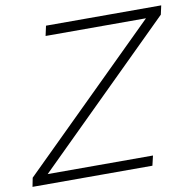

<svg xmlns="http://www.w3.org/2000/svg" viewBox="-86 -769 854 847"><g transform="rotate(-10 341.0 -345.0)"><path d="M690.4 -689.9 681.6 -649.9 67.9 -43.9H539.6L529.3 0H-7.8L0 -39.6L614.3 -645.5H164.6L174.3 -689.9Z"/></g></svg>

Font: HK Grotesk Light Legacy Italic
Style: Regular
Weight: 300
Italic angle: -13°
Designer: Alfredo Marco Pradil
Foundry: Hanken Design Co.
Version: Version 2.022;PS 002.022;hotconv 1.0.88;makeotf.lib2.5.64775